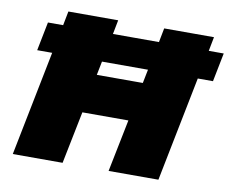

<svg xmlns="http://www.w3.org/2000/svg" viewBox="-77 -798 1079 896"><g transform="rotate(10 462.5 -350.0)"><path d="M631 -700H867L854 -633H925L898 -497H826L727 0H491L541 -248H323L273 0H37L136 -497H65L92 -633H164L177 -700H413L400 -633H618ZM359 -432H577L590 -497H372Z"/></g></svg>

Font: Montserrat Black
Style: Italic
Weight: 900
Italic angle: -11.3°
Designer: Julieta Ulanovsky
Foundry: Julieta Ulanovsky
Version: Version 9.000; ttfautohint (v1.8.4.7-5d5b)